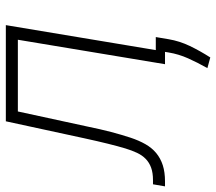

<svg xmlns="http://www.w3.org/2000/svg" viewBox="-76 -524 741 658"><g transform="rotate(-90 295.0 -194.5)"><path d="M-7.1 -41.2H7.1Q32.3 -41.2 49.9 -47.6Q67.5 -54 79.9 -66.1Q92.3 -78.1 100.7 -95.9Q109 -113.6 115.8 -136Q123.6 -161.9 132.1 -196.4Q140.6 -230.8 150.6 -276.6L208.8 -545.5H538.4L452.8 -31.6H497.5L490.1 12.4Q483.7 50.1 467 84.9Q450.3 119.7 427.6 155.2L391 145.2Q410.5 110.8 424.7 78.8Q438.9 46.9 444.6 12.8L446.7 0H404.5L488.3 -504.3H242.5L190.7 -265.3Q181.5 -220.2 172.1 -184.3Q162.6 -148.4 152.7 -118.3Q143.1 -89.5 130.5 -67.3Q117.9 -45.1 100 -30.2Q82 -15.3 58.2 -7.6Q34.4 0 2.8 0H-14.2Z"/></g></svg>

Font: Inter P Extra Light
Style: Italic
Weight: 200
Italic angle: 9.39999°
Designer: Rasmus Andersson
Foundry: rsms
Version: Version 3.018;git-588b23468